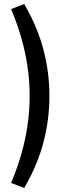

<svg xmlns="http://www.w3.org/2000/svg" viewBox="-20 -739 366 952"><path d="M100 193 35 168Q67 92 87 20.5Q107 -51 117 -121Q127 -191 127 -263Q127 -335 117 -405Q107 -475 87 -546.5Q67 -618 35 -694L100 -719Q165 -608 195 -494.5Q225 -381 225 -263Q225 -145 195 -31.5Q165 82 100 193Z"/></svg>

Font: Nunito Sans 12pt ExtraLight 12pt Medium
Style: Regular
Weight: 500
Version: Version 3.101;gftools[0.9.27]